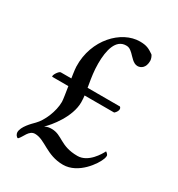

<svg xmlns="http://www.w3.org/2000/svg" viewBox="-154 -722 770 831"><g transform="rotate(30 231.5 -306.5)"><path d="M304.7 -621.1C212.9 -621.1 116.2 -522.5 120.1 -389.6C121.1 -358.4 142.6 -246.1 142.6 -225.6C142.6 -177.7 117.2 -119.1 89.8 -91.8C75.2 -77.1 41 -43.9 41 -15.6C41 -6.8 48.8 5.9 56.6 5.9C73.2 -9.8 81.1 -47.9 111.3 -47.9C162.1 -47.9 199.2 7.8 282.2 7.8C358.4 7.8 414.1 -74.2 424.8 -105.5C426.8 -111.3 427.7 -116.2 427.7 -120.1C427.7 -127.9 416 -135.7 415 -135.7C406.2 -118.2 371.1 -56.6 317.4 -56.6C230.5 -56.6 216.8 -102.5 163.1 -102.5C152.3 -102.5 142.6 -101.6 128.9 -94.7C153.3 -117.2 215.8 -192.4 215.8 -265.6C215.8 -320.3 195.3 -376 195.3 -448.2C195.3 -515.6 210.9 -576.2 261.7 -576.2C274.4 -576.2 281.2 -573.2 295.9 -559.6C310.5 -545.9 326.2 -523.4 347.7 -523.4C364.3 -523.4 384.8 -535.2 384.8 -570.3C384.8 -580.1 378.9 -593.8 375 -597.7C351.6 -613.3 338.9 -621.1 304.7 -621.1ZM74.2 -334C65.4 -334 45.9 -304.7 51.8 -298.8H361.3C367.2 -302.7 383.8 -323.2 370.1 -334Z"/></g></svg>

Font: Crimson
Style: Roman
Weight: 400
Version: Version 0.2